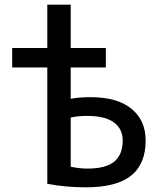

<svg xmlns="http://www.w3.org/2000/svg" viewBox="-20 -790 679 820"><path d="M282 -288V-78Q319 -70 354 -70Q431 -70 467.5 -99.5Q504 -129 504 -190Q504 -240 466 -267.5Q428 -295 352 -295Q311 -295 282 -288ZM282 -368Q317 -375 367 -375Q481 -375 541.5 -325.5Q602 -276 602 -190Q602 -89 539.5 -39.5Q477 10 347 10Q260 10 182 -5V-502H32V-585H182V-770H282V-585H432V-502H282Z"/></svg>

Font: Mplus 1p Medium
Style: Regular
Weight: 500
Version: Version 1.061